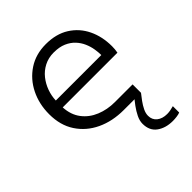

<svg xmlns="http://www.w3.org/2000/svg" viewBox="-206 -644 985 985"><g transform="rotate(-45 286.5 -152.0)"><path d="M475 218Q423 218 388.5 193Q354 168 354 118Q354 96 365.5 72.5Q377 49 393.5 26.5Q410 4 427 -15Q444 -34 456 -45L459 -22L461 0Q449 15 435.5 33.5Q422 52 412.5 71.5Q403 91 403 109Q403 138 424 155Q445 172 479 172Q490 172 502 170Q514 168 528 164V210Q519 214 503.5 216Q488 218 475 218ZM336 0Q254 0 189.5 -30.5Q125 -61 87.5 -118Q50 -175 50 -255Q50 -329 80 -389.5Q110 -450 164.5 -486Q219 -522 292 -522Q367 -522 419 -489Q471 -456 498 -400Q525 -344 525 -274Q525 -264 524 -252Q523 -240 521 -231H124Q127 -175 156 -137Q185 -99 231.5 -80Q278 -61 332 -61H461V0ZM124 -281H454Q454 -301 450 -325.5Q446 -350 435.5 -374Q425 -398 406.5 -418Q388 -438 359.5 -450.5Q331 -463 290 -463Q252 -463 221 -447Q190 -431 169 -404.5Q148 -378 136.5 -346Q125 -314 124 -281Z"/></g></svg>

Font: MuseoModerno Thin Light
Style: Regular
Weight: 300
Version: Version 1.003